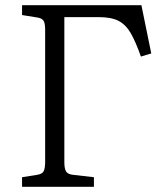

<svg xmlns="http://www.w3.org/2000/svg" viewBox="-20 -720 634 740"><path d="M65 0V-37L122 -46Q143 -49 148.5 -60.5Q154 -72 154 -97V-606Q154 -630 148 -640Q142 -650 121 -653L65 -662V-700H525L563 -514L523 -502Q503 -559 484 -592Q465 -625 437 -639.5Q409 -654 361 -654H228V-94Q228 -71 234.5 -59.5Q241 -48 263 -46L342 -37V0Z"/></svg>

Font: Literata 12pt Light
Style: Regular
Weight: 300
Designer: Latin by Veronika Burian and Jose Scaglione. Greek by Irene Vlachou. Cyrillic by Vera Evstafieva.
Foundry: TypeTogether
Version: Version 3.002